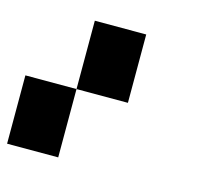

<svg xmlns="http://www.w3.org/2000/svg" viewBox="-77 -566 695 652"><g transform="rotate(15 270.0 -240.0)"><path d="M179.7 -240.2Q179.7 -299.8 179.7 -480.5Q224.6 -480.5 360.4 -480.5Q360.4 -419.9 360.4 -240.2Q315.4 -240.2 179.7 -240.2Q179.7 -179.7 179.7 0Q134.8 0 0 0Q0 -59.6 0 -240.2Q44.9 -240.2 179.7 -240.2Z"/></g></svg>

Font: RevK
Style: Book
Weight: 400
Designer: RevK
Foundry: RevK
Version: Version 1.0